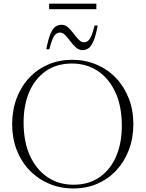

<svg xmlns="http://www.w3.org/2000/svg" viewBox="-20 -1052 820 1082"><path d="M386 -715Q460.5 -715 523.5 -688.2Q586.5 -661.5 633 -613Q679.5 -564.5 705.5 -498.2Q731.5 -432 731.5 -353.5Q731.5 -274 706.5 -207.8Q681.5 -141.5 636 -92.5Q590.5 -43.5 529 -16.8Q467.5 10 394 10Q319.5 10 256.5 -16.8Q193.5 -43.5 146.8 -92Q100 -140.5 74.2 -206.8Q48.5 -273 48.5 -352Q48.5 -431 73.5 -497.5Q98.5 -564 144 -612.8Q189.5 -661.5 251.2 -688.2Q313 -715 386 -715ZM394 -11Q479.5 -11 540.5 -53Q601.5 -95 634 -169.8Q666.5 -244.5 666.5 -343Q666.5 -453 630.5 -531.5Q594.5 -610 531 -652Q467.5 -694 386 -694Q300 -694 239 -652Q178 -610 145.5 -535.2Q113 -460.5 113 -362Q113 -252 149.2 -173.5Q185.5 -95 248.8 -53Q312 -11 394 -11ZM530.5 -908Q519.5 -849 506.2 -819.2Q493 -789.5 478 -779.5Q463 -769.5 445.5 -769.5Q425 -769.5 408.2 -784.5Q391.5 -799.5 376.8 -819Q362 -838.5 348 -853.5Q334 -868.5 318.5 -868.5Q305.5 -868.5 295.2 -860.5Q285 -852.5 276.2 -832Q267.5 -811.5 258 -774.5H241Q252 -834 265.2 -863.5Q278.5 -893 294 -902.8Q309.5 -912.5 327.5 -912.5Q347.5 -912.5 363.8 -897.5Q380 -882.5 394.5 -863.2Q409 -844 423.2 -829Q437.5 -814 452.5 -814Q466 -814 476.2 -822Q486.5 -830 495.2 -850.5Q504 -871 513 -908ZM257 -1000V-1031.5H523V-1000Z"/></svg>

Font: Newsreader 60pt Light
Style: Regular
Weight: 300
Designer: Hugues Gentile
Foundry: Production Type
Version: Version 1.003